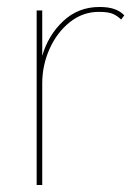

<svg xmlns="http://www.w3.org/2000/svg" viewBox="-20 -530 383 550"><path d="M85 0V-500H101V-370Q118 -429 161 -469.5Q204 -510 265 -510Q292 -510 309 -503.5Q326 -497 336 -486L327 -474Q317 -484 304 -490Q291 -496 263 -496Q217 -496 180 -466.5Q143 -437 122 -390Q101 -343 101 -291V0Z"/></svg>

Font: Work Sans Thin
Style: Regular
Weight: 250
Designer: Wei Huang
Foundry: Wei Huang
Version: Version 2.012